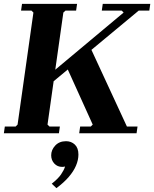

<svg xmlns="http://www.w3.org/2000/svg" viewBox="-23 -690 798 994"><path d="M387 0 392 -35H447L457 -45L319 -350L441 -452L634 -35H689L684 0ZM190 -268 617 -625 607 -635H504L509 -670H755L750 -635H695L253 -268ZM316 -635 305 -625 223 -45 233 -35H287L282 0H-3L2 -35H58L68 -45L150 -625L140 -635H86L91 -670H376L371 -635ZM319 41Q346 41 364.5 58.5Q383 76 383 110Q383 138 370.5 167.5Q358 197 332.5 226.5Q307 256 269 284L245 261Q278 235 293 213Q308 191 314 172Q310 173 307 173.5Q304 174 299 174Q274 174 258 156.5Q242 139 242 114Q242 86 263 63.5Q284 41 319 41Z"/></svg>

Font: Brygada 1918
Style: Italic
Weight: 400
Italic angle: -8°
Designer: Mateusz Machalski | Borys Kosmynka | Przemek Hoffer
Foundry: NIEPODLEGLA 2018
Version: Version 3.006